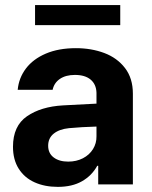

<svg xmlns="http://www.w3.org/2000/svg" viewBox="-20 -727 598 757"><path d="M228.5 -311.5Q282.2 -314.9 360.4 -318.4V-361.3Q359.4 -394.5 337.4 -413.1Q315.4 -431.6 275.4 -431.6Q239.3 -431.6 216.3 -416Q193.4 -400.4 187.5 -373H49.8Q54.2 -419.9 82.3 -457Q110.4 -494.1 160.6 -515.6Q210.9 -537.1 279.3 -537.1Q339.8 -537.1 390.9 -518.1Q441.9 -499 472.9 -458.7Q503.9 -418.5 503.9 -357.4V0H367.2V-73.2H363.3Q342.3 -34.7 303.5 -12.5Q264.6 9.8 208 9.8Q156.2 9.8 116.5 -8.1Q76.7 -25.9 54 -61.5Q31.2 -97.2 31.2 -148.4Q31.2 -230.5 86.4 -268.6Q141.6 -306.6 228.5 -311.5ZM249 -89.8Q281.2 -89.8 306.9 -103Q332.5 -116.2 346.7 -139.2Q360.8 -162.1 360.4 -189.5V-228Q337.4 -227.5 303.7 -225.6Q270 -223.6 252 -221.7Q213.9 -217.8 191.9 -200.2Q169.9 -182.6 169.9 -152.3Q169.9 -122.6 191.7 -106.2Q213.4 -89.8 249 -89.8ZM454.1 -627.9H118.2V-707H454.1Z"/></svg>

Font: WEMIX Pretendard
Style: Bold
Weight: 700
Designer: Base glyphs from Inter by Rasmus Andersson; Hangeul glyphs from Noto Sans CJK(Source Han Sans) by Jang Soo-young and Kan
Foundry: Kil Hyung-jin
Version: Version 1.000